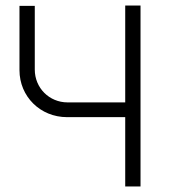

<svg xmlns="http://www.w3.org/2000/svg" viewBox="-20 -670 637 690"><path d="M430 0H485V-650H430V-302H223C157 -302 105 -354 105 -420V-649H50V-418C50 -323 125 -249 221 -249H430Z"/></svg>

Font: Grotesk 01 Extrafine
Style: Bold
Weight: 400
Designer: Frank Adebiaye, contributions by Jérémy Landes, Ariel Martín Pérez
Foundry: Velvetyne Type Foundry
Version: Version 3.000;Glyphs 3.1.2 (3150)